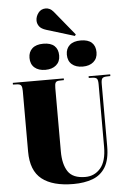

<svg xmlns="http://www.w3.org/2000/svg" viewBox="-74 -1281 885 1347"><g transform="rotate(-5 368.0 -608.0)"><path d="M388 14Q242 14 166 -46Q90 -106 90 -240V-668Q90 -693 83.5 -704.5Q77 -716 54 -717L25 -718V-730H384V-718L349 -717Q331 -716 325 -705.5Q319 -695 319 -668V-221Q319 -131 353 -79.5Q387 -28 475 -28Q540 -28 582 -77Q624 -126 624 -228V-668Q624 -697 616.5 -706.5Q609 -716 586 -717L559 -718V-730H711V-718L682 -717Q661 -716 653.5 -706.5Q646 -697 646 -668V-229Q646 -135 613.5 -82Q581 -29 523 -7.5Q465 14 388 14ZM488 -1020 292 -1080Q256 -1091 242.5 -1110Q229 -1129 229 -1151Q229 -1179 248 -1204.5Q267 -1230 301 -1230Q314 -1230 328 -1223.5Q342 -1217 356 -1200L495 -1030ZM525 -801Q476 -801 448 -825.5Q420 -850 420 -894Q420 -936 447 -960.5Q474 -985 525 -985Q577 -985 603 -961Q629 -937 629 -893Q629 -850 600.5 -825.5Q572 -801 525 -801ZM262 -801Q213 -801 185 -825.5Q157 -850 157 -894Q157 -936 184 -960.5Q211 -985 262 -985Q314 -985 340 -961Q366 -937 366 -893Q366 -850 337.5 -825.5Q309 -801 262 -801Z"/></g></svg>

Font: Literata 72pt Black
Style: Regular
Weight: 900
Designer: Latin by Veronika Burian and Jose Scaglione. Greek by Irene Vlachou. Cyrillic by Vera Evstafieva.
Foundry: TypeTogether
Version: Version 3.002